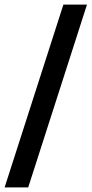

<svg xmlns="http://www.w3.org/2000/svg" viewBox="-21 -725 396 830"><path d="M-1 85 253 -705H355L101 85Z"/></svg>

Font: Bricolage Grotesque 12pt Medium
Style: Regular
Weight: 500
Designer: Mathieu Triay
Foundry: Atelier Triay
Version: Version 1.001; ttfautohint (v1.8.4.7-5d5b);gftools[0.9.33.de